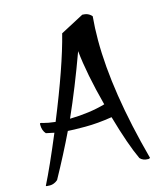

<svg xmlns="http://www.w3.org/2000/svg" viewBox="-132 -757 741 872"><g transform="rotate(-15 239.0 -321.5)"><path d="M381 -658Q376 -605 376 -546Q376 -303 466 31Q463 33 458 34Q432 34 419 19Q385 -53 345 -193Q277 -182 218.5 -182Q160 -182 137 -184Q90 -86 32 19Q14 34 -5 34Q-24 34 -24 31Q14 -44 76 -192Q64 -194 38 -200Q23 -216 23 -244Q23 -251 26 -251Q29 -251 38 -248Q59 -242 94 -238Q190 -473 227 -619L337 -677Q365 -677 381 -658ZM161 -235Q255 -237 328 -258Q287 -413 276 -522Q219 -365 161 -235Z"/></g></svg>

Font: Julee
Style: Regular
Weight: 400
Version: Version 1.001